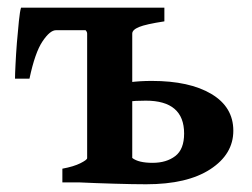

<svg xmlns="http://www.w3.org/2000/svg" viewBox="-20 -474 656 499"><path d="M125.5 -395.5Q109.9 -395.5 90.3 -366.2Q70.8 -336.9 56.6 -269.5H19Q19 -280.3 20.3 -306.2Q21.5 -332 23.9 -362.8Q26.4 -393.6 29.1 -419.2Q31.7 -444.8 34.7 -454.1H281.2L244.1 -395.5ZM407.2 -418.5Q358.9 -411.1 341.3 -403.8Q323.7 -396.5 323.7 -386.7V-44.4Q323.7 -36.1 378.4 -30.3V0H142.1V-35.6Q171.4 -41 189 -49.8Q206.5 -58.6 206.5 -63V-386.7Q206.5 -397 186 -405.3Q165.5 -413.6 138.2 -418.5V-454.1H407.2ZM359.9 4.9Q326.2 4.9 276.6 3.4Q227.1 2 185.1 0L323.7 -63.5Q339.8 -50.8 376.5 -50.8Q412.6 -50.8 435.5 -68.4Q458.5 -85.9 458.5 -127Q458.5 -212.4 358.9 -212.4Q332 -212.4 310.8 -210Q289.6 -207.5 273.9 -204.1L270 -251.5Q291 -256.8 317.4 -260.3Q343.8 -263.7 374.5 -263.7Q472.7 -263.7 529.5 -229.7Q586.4 -195.8 586.4 -134.3Q586.4 -73.2 526.6 -34.2Q466.8 4.9 359.9 4.9Z"/></svg>

Font: Gentium Plus
Style: Bold
Weight: 700
Designer: Victor Gaultney, Annie Olsen, Iska Routamaa, Becca Hirsbrunner
Foundry: SIL International
Version: Version 6.101